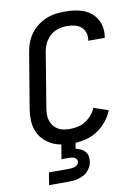

<svg xmlns="http://www.w3.org/2000/svg" viewBox="-102 -811 804 1099"><g transform="rotate(-10 300.0 -261.5)"><path d="M267 8Q234 8 203 3Q172 -2 145 -16Q118 -30 97.5 -52Q77 -74 66 -102.5Q55 -131 54 -163Q53 -195 58 -227L112 -550Q116 -577 126 -603.5Q136 -630 153 -653.5Q170 -677 193.5 -695Q217 -713 243 -724Q269 -735 297 -739Q325 -743 352 -743Q379 -743 406.5 -739.5Q434 -736 458.5 -727Q483 -718 503 -702Q523 -686 536 -664Q549 -642 553.5 -615Q558 -588 553 -560V-555H457V-558Q461 -581 454.5 -601.5Q448 -622 432 -635.5Q416 -649 395 -654Q374 -659 351 -659Q335 -659 318 -656Q301 -653 284.5 -646Q268 -639 254.5 -627Q241 -615 231 -600.5Q221 -586 215 -569.5Q209 -553 206 -536L153 -214Q150 -195 150 -177Q150 -159 156 -142.5Q162 -126 172.5 -112.5Q183 -99 198 -90.5Q213 -82 230.5 -79Q248 -76 267 -76Q289 -76 312.5 -81Q336 -86 356.5 -99Q377 -112 393.5 -131Q410 -150 418 -172L503 -143Q490 -109 465 -79Q440 -49 407.5 -28.5Q375 -8 338.5 0Q302 8 267 8ZM92 220 104 148H219Q228 148 237 147Q246 146 254.5 143Q263 140 270 133.5Q277 127 278 118Q280 110 275 102.5Q270 95 262.5 91.5Q255 88 246.5 87Q238 86 229 86H188L215 -76H297L278 41Q294 45 308 51.5Q322 58 332 69.5Q342 81 345 97Q348 113 345 129Q343 143 336 157Q329 171 318.5 182.5Q308 194 294 201Q280 208 265.5 212.5Q251 217 236 218.5Q221 220 207 220Z"/></g></svg>

Font: Iosevka Custom Medium
Style: Italic
Weight: 500
Italic angle: -9°
Designer: Belleve Invis
Foundry: Belleve Invis
Version: Version 27.0.1